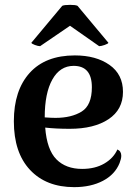

<svg xmlns="http://www.w3.org/2000/svg" viewBox="-20 -756 562 790"><path d="M479 -115Q479 -103 472 -85Q453 -38 403.5 -12Q354 14 285 14Q170 14 103.5 -57Q37 -128 37 -257Q37 -384 102 -456Q167 -528 288 -528Q375 -528 430.5 -489Q486 -450 486 -378Q486 -305 426.5 -265.5Q367 -226 267 -226Q210 -226 166 -231Q173 -140 212 -100.5Q251 -61 318 -61Q371 -61 409 -83Q447 -105 463 -141Q479 -134 479 -115ZM164 -273Q192 -271 208 -271Q274 -271 316 -297Q358 -323 358 -397Q358 -485 283 -485Q227 -485 195.5 -429Q164 -373 164 -273ZM109 -580 236 -732Q244 -736 269 -736Q291 -736 299 -732L426 -580Q425 -576 410.5 -571Q396 -566 388 -566L268 -650L145 -566Q137 -566 123.5 -571Q110 -576 109 -580Z"/></svg>

Font: Arima Madurai ExtraBold
Style: Regular
Weight: 800
Designer: Joana Correia and Natanael Gama
Foundry: NDISCOVER
Version: Version 1.019